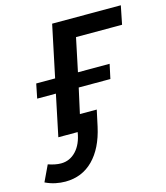

<svg xmlns="http://www.w3.org/2000/svg" viewBox="-181 -608 782 902"><g transform="rotate(-15 210.0 -156.5)"><path d="M47 0 89 -201H-2L12 -271H104L157 -523H491L473 -433H249L215 -271H369L354 -201H200L173 -79H255L238 0Q216 100 161.5 155Q107 210 26 210Q3 210 -21.5 205Q-46 200 -71 188L-34 110Q1 122 28 122Q71 122 101.5 89.5Q132 57 141 0Z"/></g></svg>

Font: Raleway SemiBold
Style: Italic
Weight: 600
Italic angle: -12°
Designer: Matt McInerney, Pablo Impallari, Rodrigo Fuenzalida
Foundry: Matt McInerney, Pablo Impallari, Rodrigo Fuenzalida
Version: Version 4.026